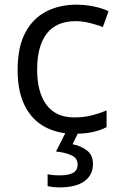

<svg xmlns="http://www.w3.org/2000/svg" viewBox="-20 -565 519 825"><path d="M299.8 9.8Q227.5 9.8 172.4 -20Q117.2 -49.8 86.4 -110.8Q55.7 -171.9 55.7 -264.6Q55.7 -361.8 88.1 -423.6Q120.6 -485.4 177.7 -515.1Q234.9 -544.9 307.6 -544.9Q347.7 -544.9 385 -536.9Q422.4 -528.8 446.3 -516.6L421.9 -448.7Q397.5 -458.5 365.5 -466.3Q333.5 -474.1 305.7 -474.1Q222.2 -474.1 180.9 -420.7Q139.6 -367.2 139.6 -265.6Q139.6 -168.5 179.7 -114.5Q219.7 -60.5 299.3 -60.5Q341.8 -60.5 376 -69.6Q410.2 -78.6 438 -90.8V-18.6Q411.1 -4.9 378.2 2.4Q345.2 9.8 299.8 9.8ZM379.4 139.6Q379.4 187 342.8 213.6Q306.2 240.2 235.4 240.2Q220.2 240.2 206.5 238.5Q192.9 236.8 184.6 234.9V183.6Q205.1 188.5 237.8 188.5Q274.4 188.5 293.9 177.7Q313.5 167 313.5 141.6Q313.5 114.7 287.4 102.5Q261.2 90.3 220.7 85.9L264.2 0H318.4L292 54.7Q328.6 62 354 81.8Q379.4 101.6 379.4 139.6Z"/></svg>

Font: Open Sans
Style: Regular
Weight: 400
Designer: Monotype Design Team
Foundry: Monotype Imaging Inc.
Version: Version 3.000; ttfautohint (v1.8.4)